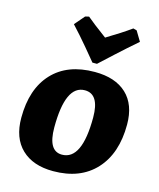

<svg xmlns="http://www.w3.org/2000/svg" viewBox="-116 -848 775 938"><g transform="rotate(15 272.0 -378.5)"><path d="M25 -203Q25 -349 101 -430.5Q177 -512 315 -512Q419 -512 476 -458.5Q533 -405 533 -304Q533 -158 456 -74.5Q379 9 242 9Q140 9 82.5 -46Q25 -101 25 -203ZM364 -295Q364 -413 291 -413Q193 -413 193 -199Q193 -80 263 -80Q364 -80 364 -295ZM217 -766Q246 -741 319 -687Q394 -732 441 -766L459 -761L489 -711Q438 -667 384 -617.5Q330 -568 314 -553H291Q279 -568 237.5 -617.5Q196 -667 155 -711L198 -761Z"/></g></svg>

Font: Alegreya SC ExtraBold
Style: Italic
Weight: 800
Italic angle: -7°
Designer: Juan Pablo del Peral
Foundry: Huerta Tipografica
Version: Version 2.007; ttfautohint (v1.6)